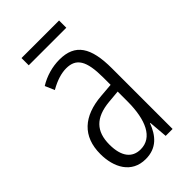

<svg xmlns="http://www.w3.org/2000/svg" viewBox="-208 -728 806 806"><g transform="rotate(-45 195.5 -324.5)"><path d="M310 -659H87V-616H310ZM195 -542C153 -542 110 -530 73 -507L91 -465C129 -487 162 -496 189 -496C248 -496 272 -459 272 -358V-315L211 -310C99 -301 36 -245 36 -140C36 -61 72 10 156 10C222 10 255 -31 275 -84H277L284 0H325V-360C325 -485 288 -542 195 -542ZM217 -269 273 -274V-216C273 -106 240 -34 170 -34C120 -34 91 -70 91 -141C91 -220 131 -261 217 -269Z"/></g></svg>

Font: Noto Sans Georgian ExtraCondensed Light
Style: Regular
Weight: 300
Width: 2
Designer: Monotype Design Team, Akaki Razmadze
Foundry: Google LLC
Version: Version 2.005